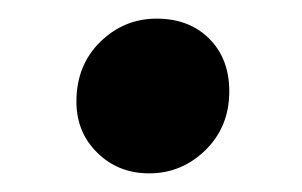

<svg xmlns="http://www.w3.org/2000/svg" viewBox="-20 -381 324 206"><path d="M62 -272Q62 -311 87.5 -336Q113 -361 148 -361Q183 -361 204.5 -339.5Q226 -318 226 -283Q226 -245 200.5 -220Q175 -195 140 -195Q107 -195 84.5 -217Q62 -239 62 -272Z"/></svg>

Font: Montserrat Alternates SemiBold
Style: Italic
Weight: 600
Italic angle: -11.3°
Designer: Julieta Ulanovsky
Foundry: Julieta Ulanovsky
Version: Version 7.200